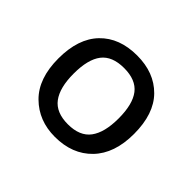

<svg xmlns="http://www.w3.org/2000/svg" viewBox="-93 -834 562 562"><g transform="rotate(45 188.0 -552.5)"><path d="M345 -553Q345 -472 302 -427.5Q259 -383 187 -383Q120 -383 76 -426.5Q32 -470 32 -553Q32 -635 74 -678.5Q116 -722 189 -722Q260 -722 302.5 -679Q345 -636 345 -553ZM95 -553Q95 -495 117 -465.5Q139 -436 188 -436Q237 -436 259 -465.5Q281 -495 281 -553Q281 -612 259 -640.5Q237 -669 188 -669Q139 -669 117 -640.5Q95 -612 95 -553Z"/></g></svg>

Font: Noto Sans Hanifi Rohingya
Style: Regular
Weight: 400
Designer: Monotype Design Team and DaltonMaag
Foundry: Google LLC
Version: Version 2.101